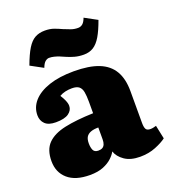

<svg xmlns="http://www.w3.org/2000/svg" viewBox="-143 -892 907 1013"><g transform="rotate(-20 310.0 -385.0)"><path d="M189 14Q108 14 65 -23.5Q22 -61 22 -124Q22 -188 55.5 -222Q89 -256 154 -270Q219 -284 315 -287V-352Q315 -385 311 -406.5Q307 -428 294 -438.5Q281 -449 254 -449Q235 -449 217 -445Q199 -441 184 -432Q193 -418 199 -405.5Q205 -393 207.5 -384Q210 -375 210 -367Q210 -342 187 -325.5Q164 -309 115 -309Q74 -309 54.5 -328Q35 -347 35 -377Q35 -422 66 -456.5Q97 -491 155 -510.5Q213 -530 294 -530Q380 -530 434 -508.5Q488 -487 514 -442.5Q540 -398 540 -330V-150Q540 -127 546 -116Q552 -105 571 -105Q580 -105 588.5 -107Q597 -109 604 -111L620 -35Q598 -18 558.5 -2Q519 14 471 14Q417 14 384 -9Q351 -32 341 -63Q333 -47 314 -29Q295 -11 264.5 1.5Q234 14 189 14ZM274 -92Q288 -92 297 -97Q306 -102 310.5 -113Q315 -124 315 -140V-207Q289 -207 272 -200.5Q255 -194 247 -181Q239 -168 239 -145Q239 -122 246 -107Q253 -92 274 -92ZM376 -594Q348 -594 324.5 -600.5Q301 -607 281 -616Q266 -623 252 -628.5Q238 -634 224 -637.5Q210 -641 196 -641Q186 -641 175 -632.5Q164 -624 155 -600L85 -638Q106 -695 125.5 -726.5Q145 -758 168.5 -771Q192 -784 224 -784Q253 -784 275 -776Q297 -768 316 -759Q336 -751 354.5 -744Q373 -737 395 -737Q410 -737 421 -746.5Q432 -756 440 -778L510 -740Q491 -687 472 -655Q453 -623 430 -608.5Q407 -594 376 -594Z"/></g></svg>

Font: Literata Black
Style: Regular
Weight: 900
Designer: Latin by Veronika Burian and Jose Scaglione. Greek by Irene Vlachou. Cyrillic by Vera Evstafieva.
Foundry: TypeTogether
Version: Version 3.103;gftools[0.9.29]